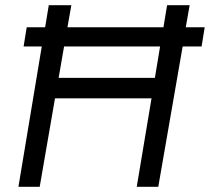

<svg xmlns="http://www.w3.org/2000/svg" viewBox="-20 -720 809 740"><path d="M71 -541 83 -615H154L168 -700H255L240 -615H610L624 -700H711L696 -615H769L757 -541H684L590 0H507L564 -341H192L133 0H51L141 -541ZM206 -420H577L597 -541H227Z"/></svg>

Font: Von Book
Style: Italic
Weight: 400
Version: Version 4.000; ttfautohint (v1.8.4.7-5d5b)